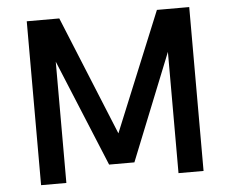

<svg xmlns="http://www.w3.org/2000/svg" viewBox="-50 -759 981 817"><g transform="rotate(-5 440.0 -350.0)"><path d="M440 -191 649 -700H787V0H680V-518L497 -62H389L201 -518V0H93V-700H232Z"/></g></svg>

Font: Inclusive Sans Medium
Style: Regular
Weight: 500
Designer: Olivia King
Foundry: Olivia King
Version: Version 2.004